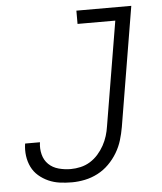

<svg xmlns="http://www.w3.org/2000/svg" viewBox="-53 -781 706 836"><g transform="rotate(-5 300.0 -363.5)"><path d="M228 8Q201 8 175 4.5Q149 1 125.5 -9.5Q102 -20 83 -36.5Q64 -53 53 -75.5Q42 -98 38.5 -124Q35 -150 39 -177Q39 -177 39.5 -177.5Q40 -178 40 -178H104Q104 -178 104 -178Q104 -178 104 -177Q100 -151 106.5 -125Q113 -99 131 -81.5Q149 -64 175 -57Q201 -50 228 -50Q249 -50 271 -55Q293 -60 312.5 -72Q332 -84 347.5 -101.5Q363 -119 374 -139Q385 -159 391.5 -180Q398 -201 401 -222L477 -677H312V-735H552L465 -213Q460 -184 451.5 -156Q443 -128 427.5 -102Q412 -76 390 -54Q368 -32 341 -18Q314 -4 285 2Q256 8 228 8Z"/></g></svg>

Font: Iosevka Curly LtExObl
Style: Regular
Weight: 300
Width: 7
Italic angle: -9°
Monospace: yes
Designer: Belleve Invis
Foundry: Belleve Invis
Version: Version 11.1.0; ttfautohint (v1.8.3)